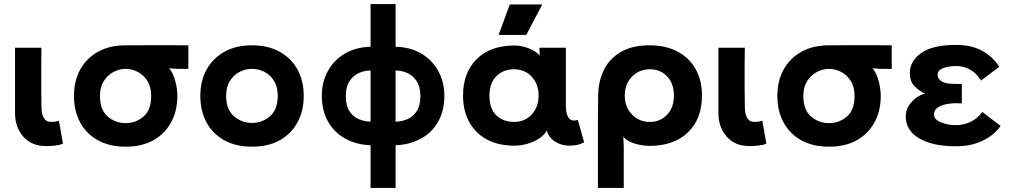

<svg xmlns="http://www.w3.org/2000/svg" viewBox="-20 -705 4982 945"><path d="M207 14Q136 14 95.5 -31.5Q55 -77 54 -145Q54 -198 54 -236.5Q54 -275 54 -308Q54 -341 54 -379Q54 -417 54 -470H184Q183 -427 183 -394Q183 -361 183 -330Q183 -299 183 -263.5Q183 -228 184 -179Q184 -146 195 -125.5Q206 -105 231 -105Q240 -105 249.5 -106Q259 -107 270 -111L290 2Q274 9 251 11.5Q228 14 207 14Z M344 -233Q344 -307 375 -363Q406 -419 463 -450.5Q520 -482 598 -482Q668 -482 720 -482.5Q772 -483 816.5 -482.5Q861 -482 907 -482V-366H853L813 -369Q833 -344 843 -305Q853 -266 853 -233Q853 -159 822 -102.5Q791 -46 734.5 -14.5Q678 17 598 17Q519 17 462 -14.5Q405 -46 374.5 -102.5Q344 -159 344 -233ZM598 -366Q567 -366 538 -350.5Q509 -335 490.5 -305.5Q472 -276 472 -233Q472 -164 510 -131.5Q548 -99 598 -99Q649 -99 686.5 -131.5Q724 -164 724 -233Q724 -276 706 -305.5Q688 -335 659 -350.5Q630 -366 598 -366Z M1220 17Q1141 17 1084 -14.5Q1027 -46 996.5 -102.5Q966 -159 966 -233Q966 -307 997 -363Q1028 -419 1085 -450.5Q1142 -482 1220 -482Q1299 -482 1356 -450.5Q1413 -419 1444 -363Q1475 -307 1475 -233Q1475 -159 1444 -102.5Q1413 -46 1356.5 -14.5Q1300 17 1220 17ZM1220 -366Q1189 -366 1160 -351.5Q1131 -337 1112 -307.5Q1093 -278 1093 -233Q1093 -166 1131.5 -133Q1170 -100 1220 -100Q1271 -100 1309 -133Q1347 -166 1347 -233Q1347 -278 1328.5 -307.5Q1310 -337 1281 -351.5Q1252 -366 1220 -366Z M1804 -685H1927V-475Q2001 -473 2054.5 -441Q2108 -409 2137.5 -355Q2167 -301 2167 -233Q2167 -161 2137 -107Q2107 -53 2052.5 -23Q1998 7 1927 10V220H1804V10Q1733 7 1679 -23Q1625 -53 1594.5 -107Q1564 -161 1564 -233Q1564 -301 1593.5 -355Q1623 -409 1677 -441Q1731 -473 1804 -475ZM1682 -233Q1682 -186 1699.5 -158.5Q1717 -131 1745 -119Q1773 -107 1804 -106V-358Q1773 -358 1745 -345Q1717 -332 1699.5 -304.5Q1682 -277 1682 -233ZM1927 -106Q1959 -107 1986.5 -119Q2014 -131 2031.5 -158.5Q2049 -186 2049 -233Q2049 -277 2031.5 -304.5Q2014 -332 1986 -345Q1958 -358 1927 -358Z M2259 -235Q2259 -347 2326 -414Q2393 -481 2512 -481Q2546 -481 2581.5 -467.5Q2617 -454 2637 -431L2635 -458V-470H2765V-188Q2765 -96 2824 -115L2855 -5Q2838 5 2818.5 8.5Q2799 12 2783 12Q2743 12 2711.5 -8.5Q2680 -29 2671 -63Q2661 -42 2636 -25Q2611 -8 2578 2Q2545 12 2512 12Q2432 12 2375.5 -19Q2319 -50 2289 -105.5Q2259 -161 2259 -235ZM2510 -105Q2564 -105 2597.5 -142Q2631 -179 2631 -235Q2631 -290 2597.5 -327Q2564 -364 2510 -364Q2457 -364 2423 -330Q2389 -296 2389 -235Q2389 -169 2423 -137Q2457 -105 2510 -105ZM2489 -683H2649L2570 -533H2434Z M3177 -482Q3256 -482 3314 -451.5Q3372 -421 3403.5 -365.5Q3435 -310 3435 -235Q3435 -120 3366 -53.5Q3297 13 3177 13Q3153 13 3126.5 7.5Q3100 2 3078.5 -8.5Q3057 -19 3048 -33L3050 19V220H2923V-8Q2923 -65 2923 -121.5Q2923 -178 2924 -235Q2925 -306 2953 -362Q2981 -418 3037 -450Q3093 -482 3177 -482ZM3179 -105Q3231 -105 3264 -141Q3297 -177 3297 -235Q3297 -293 3264 -328.5Q3231 -364 3179 -364Q3125 -364 3090 -327Q3055 -290 3055 -235Q3055 -179 3090 -142Q3125 -105 3179 -105Z M3669 14Q3598 14 3557.5 -31.5Q3517 -77 3516 -145Q3516 -198 3516 -236.5Q3516 -275 3516 -308Q3516 -341 3516 -379Q3516 -417 3516 -470H3646Q3645 -427 3645 -394Q3645 -361 3645 -330Q3645 -299 3645 -263.5Q3645 -228 3646 -179Q3646 -146 3657 -125.5Q3668 -105 3693 -105Q3702 -105 3711.5 -106Q3721 -107 3732 -111L3752 2Q3736 9 3713 11.5Q3690 14 3669 14Z M3806 -233Q3806 -307 3837 -363Q3868 -419 3925 -450.5Q3982 -482 4060 -482Q4130 -482 4182 -482.5Q4234 -483 4278.5 -482.5Q4323 -482 4369 -482V-366H4315L4275 -369Q4295 -344 4305 -305Q4315 -266 4315 -233Q4315 -159 4284 -102.5Q4253 -46 4196.5 -14.5Q4140 17 4060 17Q3981 17 3924 -14.5Q3867 -46 3836.5 -102.5Q3806 -159 3806 -233ZM4060 -366Q4029 -366 4000 -350.5Q3971 -335 3952.5 -305.5Q3934 -276 3934 -233Q3934 -164 3972 -131.5Q4010 -99 4060 -99Q4111 -99 4148.5 -131.5Q4186 -164 4186 -233Q4186 -276 4168 -305.5Q4150 -335 4121 -350.5Q4092 -366 4060 -366Z M4905 -85Q4872 -39 4815.5 -12Q4759 15 4686 15Q4570 15 4504 -24Q4438 -63 4438 -132Q4438 -161 4452.5 -184Q4467 -207 4488.5 -223Q4510 -239 4533 -244Q4503 -258 4480.5 -281.5Q4458 -305 4458 -346Q4458 -404 4514 -444Q4570 -484 4686 -484Q4762 -484 4815 -454.5Q4868 -425 4898 -376L4809 -309Q4784 -347 4752.5 -363.5Q4721 -380 4686 -380Q4648 -380 4621.5 -369.5Q4595 -359 4595 -338Q4595 -319 4611 -307Q4627 -295 4656 -293Q4668 -292 4682.5 -292Q4697 -292 4714 -292V-196Q4697 -197 4682.5 -197Q4668 -197 4656 -195Q4624 -192 4600.5 -179Q4577 -166 4577 -141Q4577 -117 4611 -103Q4645 -89 4686 -89Q4721 -89 4755.5 -104.5Q4790 -120 4815 -154Z"/></svg>

Font: Kreadon
Style: Bold
Weight: 700
Designer: Reiya WATANABE
Foundry: StudioGnu
Version: Version 1.003; ttfautohint (v1.8.4.7-5d5b);gftools[0.9.32]